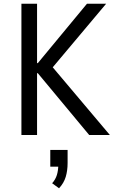

<svg xmlns="http://www.w3.org/2000/svg" viewBox="-20 -725 618 1031"><path d="M95 0V-705H179V-386H183L447 -705H550L240 -336L246 -384L570 0H459L183 -332H179V0ZM297 286 260 259Q278 239 285.5 214.5Q293 190 293 159L305 170H250V80H343V150Q343 191 333 224.5Q323 258 297 286Z"/></svg>

Font: Nunito Sans 7pt Condensed
Style: Regular
Weight: 400
Width: 3
Designer: Vernon Adams
Foundry: Vernon Adams
Version: Version 3.101;gftools[0.9.27]